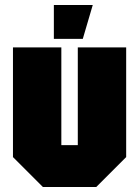

<svg xmlns="http://www.w3.org/2000/svg" viewBox="-20 -750 558 770"><path d="M486 -560V-120L366 0H152L32 -120V-560H226V-168H292V-560ZM196 -594V-730H352L312 -594Z"/></svg>

Font: Tektur Condensed ExtraBold
Style: Regular
Weight: 800
Width: 3
Designer: Adam Jagosz
Foundry: Adam Jagosz
Version: Version 1.005;gftools[0.9.30]